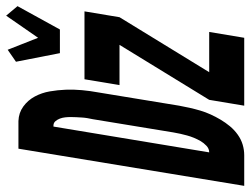

<svg xmlns="http://www.w3.org/2000/svg" viewBox="-162 -700 815 625"><g transform="rotate(-90 245.5 -387.5)"><path d="M-47 0 74 -735H164Q191 -734 211.5 -719Q232 -704 244 -681.5Q256 -659 260.5 -633Q265 -607 266 -581Q267 -555 264.5 -528Q262 -501 257 -474L214 -212Q211 -195 207 -177.5Q203 -160 198 -143Q193 -126 185.5 -109.5Q178 -93 168.5 -77Q159 -61 147 -46.5Q135 -32 119.5 -21Q104 -10 87 -5Q70 0 53 0ZM62 -114Q74 -114 83.5 -123Q93 -132 99 -142.5Q105 -153 109.5 -164Q114 -175 117 -186Q120 -197 122.5 -208Q125 -219 127 -231L170 -493Q172 -502 173.5 -511Q175 -520 175.5 -529Q176 -538 176.5 -547Q177 -556 177 -565Q177 -574 176 -583Q175 -592 172 -600Q169 -608 163.5 -614.5Q158 -621 149 -621H146ZM385 -600 357 -743 396 -770 435 -671 507 -775 538 -738 462 -600ZM214 0 233 -114 412 -406H281L300 -520H521L502 -406L323 -114H454L435 0Z"/></g></svg>

Font: Iosevka Heavy Oblique
Style: Regular
Weight: 900
Italic angle: -9°
Monospace: yes
Designer: Belleve Invis
Foundry: Belleve Invis
Version: Version 32.5.0; ttfautohint (v1.8.4)